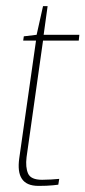

<svg xmlns="http://www.w3.org/2000/svg" viewBox="-20 -609 280 629"><path d="M107 0Q86 0 72.5 -6Q59 -12 51.5 -23.5Q44 -35 42 -51.5Q40 -68 43 -90L98 -476H56L58 -490L100 -495L121 -589H136L123 -495H240L238 -476H121L67 -94Q63 -61 72 -40.5Q81 -20 118 -20Q132 -20 148 -21Q164 -22 174 -23L171 -4Q164 -3 154 -2Q144 -1 132 -0.5Q120 0 107 0Z"/></svg>

Font: Alumni Sans Thin Thin
Style: Italic
Weight: 250
Italic angle: -8°
Version: Version 1.016